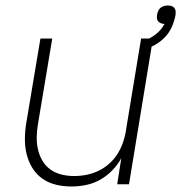

<svg xmlns="http://www.w3.org/2000/svg" viewBox="-20 -670 659 698"><path d="M240 8Q211 8 183.5 1.5Q156 -5 133.5 -21Q111 -37 97 -60.5Q83 -84 76.5 -111Q70 -138 70.5 -167.5Q71 -197 76 -226L127 -530H170L118 -219Q114 -196 113.5 -172.5Q113 -149 118 -127Q123 -105 134 -86Q145 -67 163 -54Q181 -41 203.5 -35.5Q226 -30 249 -30Q272 -30 294.5 -34.5Q317 -39 338 -49Q359 -59 377 -75Q395 -91 407.5 -111Q420 -131 427.5 -153Q435 -175 438 -197L493 -530H536L449 0H406L421 -95Q408 -71 388 -50.5Q368 -30 344 -16.5Q320 -3 293 2.5Q266 8 240 8ZM509 -492 498 -520Q523 -528 544.5 -544Q566 -560 578 -583Q578 -583 578 -583Q578 -583 578 -583Q571 -583 565 -585.5Q559 -588 555 -592.5Q551 -597 550.5 -603.5Q550 -610 551 -617Q552 -623 555 -630Q558 -637 563.5 -641.5Q569 -646 576 -648Q583 -650 590 -650Q597 -650 603.5 -648Q610 -646 614 -641Q618 -636 618.5 -629Q619 -622 618 -615Q614 -594 605.5 -574Q597 -554 582 -537.5Q567 -521 548 -509.5Q529 -498 509 -492Z"/></svg>

Font: Iosevka Curly XLtExObl
Style: Regular
Weight: 200
Width: 7
Italic angle: -9°
Monospace: yes
Designer: Belleve Invis
Foundry: Belleve Invis
Version: Version 11.0.1; ttfautohint (v1.8.3)